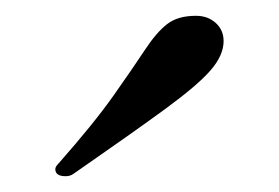

<svg xmlns="http://www.w3.org/2000/svg" viewBox="-20 -756 353 243"><path d="M73 -536Q69 -533 63 -533Q50 -533 50 -542Q50 -545 54 -549Q99 -600 124 -635.5Q149 -671 163.5 -693Q178 -715 191.5 -725.5Q205 -736 228 -736Q243 -736 253 -727Q263 -718 263 -704Q263 -686 246.5 -667Q230 -648 189 -618Q148 -588 73 -536Z"/></svg>

Font: Sedan SC
Style: Regular
Weight: 400
Designer: Sebastian Salazar
Foundry: Sebastian Salazar
Version: Version 1.100; ttfautohint (v1.8.4.7-5d5b)